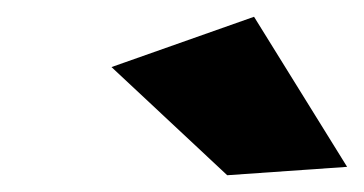

<svg xmlns="http://www.w3.org/2000/svg" viewBox="-20 -800 434 229"><path d="M251 -591 113 -720 283 -780 394 -601Z"/></svg>

Font: Argentum Sans Black
Style: Italic
Weight: 900
Italic angle: -11°
Designer: Julieta Ulanovsky (font), Cristiano Sobral (main changes and remaster)
Foundry: Julieta Ulanovsky (font), Cristiano Sobral (main changes and remaster)
Version: Version 2.007;June 15, 2022;FontCreator 14.0.0.2814 64-bit; 